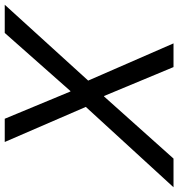

<svg xmlns="http://www.w3.org/2000/svg" viewBox="-47 -761 752 810"><g transform="rotate(-90 329.0 -356.0)"><path d="M551 0H451L329 -293H327L65 0H-56L283 -370L135 -712H233L348 -435H350L595 -712H714L394 -360Z"/></g></svg>

Font: CST
Style: Italic
Weight: 400
Italic angle: -14°
Version: Version 1.00